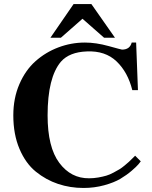

<svg xmlns="http://www.w3.org/2000/svg" viewBox="-20 -918 754 952"><path d="M550 -731H496L389 -825L282 -731H230L345 -898H433ZM678 -118Q676 -115 666.5 -103.5Q657 -92 632.5 -71Q608 -50 577 -31.5Q546 -13 497 0.5Q448 14 394 14Q328 14 268 -6Q208 -26 157.5 -67Q107 -108 76.5 -180Q46 -252 46 -346Q46 -431 76 -500.5Q106 -570 156 -614.5Q206 -659 269.5 -683Q333 -707 401 -707Q456 -707 519 -689.5Q582 -672 585 -672Q624 -672 633 -707H655L664 -471H636Q614 -560 558 -613.5Q502 -667 411 -663Q324 -660 282 -612Q216 -534 216 -346Q216 -188 274 -110.5Q332 -33 422 -34Q445 -34 467.5 -38Q490 -42 507 -47Q524 -52 542.5 -62Q561 -72 572 -78.5Q583 -85 598 -97.5Q613 -110 619 -115.5Q625 -121 637 -133Q649 -145 650 -146Z"/></svg>

Font: GFS Artemisia
Style: Bold
Weight: 700
Designer: Designed by Takis Katsoulidis.
Foundry: Designed by Takis Katsoulidis.
Version: Version 1.0